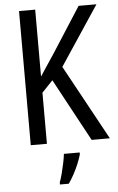

<svg xmlns="http://www.w3.org/2000/svg" viewBox="-61 -756 624 1018"><g transform="rotate(-5 250.5 -246.5)"><path d="M501 0H404L224 -333L166 -272V0H80V-714H166V-358Q179 -378 198 -406.5Q217 -435 241 -471L397 -714H492L283 -399ZM335 71Q329 93 317.5 120.5Q306 148 292 174Q278 200 263 221H216V210Q223 192 230 165Q237 138 243 109.5Q249 81 251 61H335Z"/></g></svg>

Font: Noto Sans Thai Condensed
Style: Regular
Weight: 400
Width: 3
Designer: Monotype Design Team
Foundry: Monotype Imaging Inc.
Version: Version 2.002